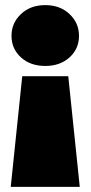

<svg xmlns="http://www.w3.org/2000/svg" viewBox="-20 -577 354 751"><path d="M289 -437Q289 -386 252 -352.5Q215 -319 157 -319Q99 -319 62 -352.5Q25 -386 25 -437Q25 -487 62 -522Q99 -557 157 -557Q215 -557 252 -522Q289 -487 289 -437ZM292 154H22L67 -279H247Z"/></svg>

Font: CMG Sans Black
Style: Regular
Weight: 900
Designer: Julieta Ulanovsky
Foundry: Julieta Ulanovsky
Version: Version 7.200